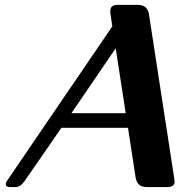

<svg xmlns="http://www.w3.org/2000/svg" viewBox="-20 -757 727 777"><path d="M20 0Q3.4 0 3.4 -12.7Q3.4 -18.1 7.8 -24.4L434.6 -650.4L428.7 -689Q426.3 -705.1 426.3 -711.9Q426.3 -737.3 455.6 -737.3H538.1Q577.1 -737.3 583 -698.2L683.1 -48.3Q686.5 -26.4 686.5 -21Q686.5 0 656.2 0H573.7Q534.7 0 528.8 -39.1L498 -239.7H228.5L79.6 -24.4Q62.5 0 43 0ZM488.8 -298.8 448.2 -561.5 269 -298.8Z"/></svg>

Font: Cursive Sans
Style: Bold
Weight: 700
Italic angle: -15°
Designer: Wojciech Kalinowski "wmk69" (wmk69@o2.pl)
Foundry: Wojciech Kalinowski "wmk69" (wmk69@o2.pl)
Version: Wersja 3.1.0; 2022-02-18